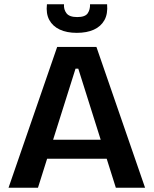

<svg xmlns="http://www.w3.org/2000/svg" viewBox="-20 -880 720 900"><path d="M20 0 248 -660H432L660 0H523L347 -558H334L158 0ZM141 -136V-225H556V-136ZM200 -860H280Q278 -836 291.5 -818Q305 -800 342 -800Q379 -800 391 -817.5Q403 -835 402 -860H482Q486 -815 469.5 -785.5Q453 -756 420 -741Q387 -726 340 -726Q293 -726 260 -741.5Q227 -757 211 -786.5Q195 -816 200 -860Z"/></svg>

Font: Bricolage Grotesque 48pt Condensed ExtraBold SemiBold
Style: Regular
Weight: 600
Version: Version 1.000;gftools[0.9.30]